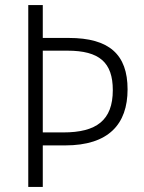

<svg xmlns="http://www.w3.org/2000/svg" viewBox="-20 -785 566 754"><path d="M481 -434C481 -571 409 -636 250 -636H148V-765H91V-51H148V-214H236C406 -214 481 -297 481 -434ZM229 -265H148V-586H245C370 -586 423 -540 423 -431C423 -312 358 -265 229 -265Z"/></svg>

Font: Noto Sans Tamil UI SemiCondensed Light
Style: Regular
Weight: 300
Width: 4
Designer: Jelle Bosma - Monotype Design Team
Foundry: Monotype Imaging Inc.
Version: Version 2.004